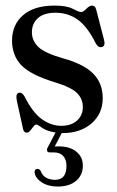

<svg xmlns="http://www.w3.org/2000/svg" viewBox="-20 -465 418 686"><path d="M199 -15.5Q234.5 -15.5 255.2 -34.2Q276 -53 276 -82.5Q276 -112 255 -132.8Q234 -153.5 176 -171Q89 -197.5 56 -232.2Q23 -267 23 -320Q23 -376.5 62.5 -410.8Q102 -445 174.5 -445Q218.5 -445 240.2 -433.5Q262 -422 270 -422Q277.5 -422 288.5 -433.5Q299.5 -445 309 -445Q313.5 -445 317.5 -442Q321.5 -439 324 -429.5L351 -325.5Q357.5 -302.5 346.5 -298Q333 -292 323 -308.5Q292.5 -370 257.8 -394.8Q223 -419.5 178.5 -419.5Q136.5 -419.5 115.2 -400Q94 -380.5 94 -350Q94 -320 116.5 -297.8Q139 -275.5 204 -257Q280 -236 313.5 -201.5Q347 -167 347 -114.5Q347 -59 307.2 -24.2Q267.5 10.5 203.5 10.5H200.5L175.5 58.5Q181.5 58 189.5 58Q230 58 253 77Q276 96 276 127Q276 160.5 252 181Q228 201.5 186.5 201.5Q152.5 201.5 129.8 187Q107 172.5 103.5 151.5Q103 139 113 138.5Q120 137.5 125.5 146Q131.5 163 145.5 170.2Q159.5 177.5 176.5 177.5Q217.5 177.5 217.5 127.5Q217.5 105.5 206 92.5Q194.5 79.5 172 79.5H158Q150.5 79.5 148.5 74.5Q146.5 69.5 150 62.5L178.5 8.5Q147 3.5 130.8 -8.2Q114.5 -20 109.5 -20Q105 -20 99.5 -12.8Q94 -5.5 88 1.8Q82 9 76 9Q64.5 9 62 -6L40.5 -103.5Q35 -129.5 46 -133Q58 -137 68 -120Q96 -63.5 129.2 -39.5Q162.5 -15.5 199 -15.5Z"/></svg>

Font: Fraunces 144pt Soft
Style: Regular
Weight: 400
Version: Version 1.000;[0bf87f6ff]